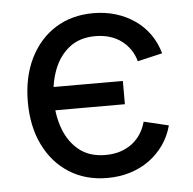

<svg xmlns="http://www.w3.org/2000/svg" viewBox="-45 -593 653 650"><g transform="rotate(-5 281.5 -268.0)"><path d="M294.9 11.7Q221.2 11.7 165.8 -23.2Q110.4 -58.1 79.3 -121.1Q48.3 -184.1 48.3 -267.6Q48.3 -351.6 79.3 -415Q110.4 -478.5 165.8 -513.4Q221.2 -548.3 294.9 -548.3Q335.4 -548.3 370.8 -537.6Q406.2 -526.9 435.3 -506.8Q464.4 -486.8 484.9 -458Q505.4 -429.2 515.6 -392.6L431.2 -373Q425.8 -394 413.8 -411.9Q401.9 -429.7 384.5 -442.9Q367.2 -456.1 344.7 -463.1Q322.3 -470.2 294.9 -470.2Q241.7 -470.2 206.5 -442.4Q171.4 -414.6 154.1 -368.7Q136.7 -322.8 136.7 -267.6Q136.7 -212.9 154.1 -167.2Q171.4 -121.6 206.3 -94Q241.2 -66.4 294.9 -66.4Q322.8 -66.4 345.5 -73.7Q368.2 -81.1 385.7 -94.5Q403.3 -107.9 415.3 -126.7Q427.2 -145.5 433.1 -167.5L517.1 -147.5Q507.3 -110.8 486.6 -81.5Q465.8 -52.2 436.8 -31.2Q407.7 -10.3 371.8 0.7Q335.9 11.7 294.9 11.7ZM121.6 -231.9V-311H375V-231.9Z"/></g></svg>

Font: Inter 17pt
Style: Regular
Weight: 400
Version: Version 4.001;git-66647c0bb